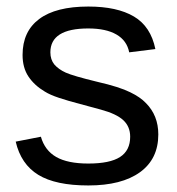

<svg xmlns="http://www.w3.org/2000/svg" viewBox="-20 -557 540 587"><path d="M464 -146Q464 -71 408 -30.5Q352 10 250 10Q150 10 97 -22.5Q44 -55 28 -124L105 -139Q117 -97 152 -77Q187 -57 250 -57Q316 -57 347 -77Q378 -97 378 -139Q378 -170 357 -189.5Q336 -209 288 -222L225 -239Q187 -249 160 -258Q133 -267 117 -277Q85 -296 67 -323Q49 -350 49 -389Q49 -461 100 -499Q151 -537 250 -537Q338 -537 389.5 -506.5Q441 -476 455 -407L375 -397Q368 -433 336 -451.5Q304 -470 250 -470Q134 -470 134 -397Q134 -375 146 -360Q159 -345 181 -335Q192 -330 216 -323Q240 -316 277 -307Q312 -299 337 -291Q362 -283 378 -275Q409 -260 426 -242Q464 -204 464 -146Z"/></svg>

Font: Libra Sans
Style: Regular
Weight: 400
Foundry: Context Ltd
Version: Version 1.000; ttfautohint (v1.3)